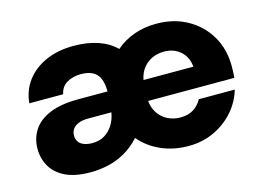

<svg xmlns="http://www.w3.org/2000/svg" viewBox="-76 -643 1072 789"><g transform="rotate(-15 460.0 -248.0)"><path d="M221 12Q156 12 115 -8Q74 -28 54.5 -62Q35 -96 35 -137Q35 -181 57.5 -216Q80 -251 127.5 -271Q175 -291 250 -291H374Q374 -324 365 -345.5Q356 -367 336.5 -377.5Q317 -388 286 -388Q252 -388 226.5 -373Q201 -358 195 -327H51Q56 -381 86.5 -421.5Q117 -462 168.5 -485Q220 -508 287 -508Q345 -508 390.5 -492.5Q436 -477 466 -447Q499 -476 543 -492Q587 -508 639 -508Q713 -508 770.5 -476Q828 -444 861 -388Q894 -332 894 -259Q894 -249 893.5 -236Q893 -223 892 -210H525Q528 -180 543 -157.5Q558 -135 582.5 -122.5Q607 -110 637 -110Q671 -110 693.5 -125Q716 -140 728 -163H881Q867 -114 832.5 -74.5Q798 -35 748.5 -11.5Q699 12 639 12Q575 12 522 -11.5Q469 -35 434 -77Q404 -44 369.5 -24.5Q335 -5 298 3.5Q261 12 221 12ZM259 -102Q290 -102 312 -115.5Q334 -129 348 -151.5Q362 -174 367 -203V-204H268Q243 -204 226.5 -197Q210 -190 202 -178.5Q194 -167 194 -152Q194 -135 202 -124Q210 -113 225 -107.5Q240 -102 259 -102ZM529 -298H741Q738 -339 710 -364Q682 -389 640 -389Q613 -389 590.5 -379Q568 -369 551.5 -349Q535 -329 529 -298Z"/></g></svg>

Font: DM Sans 9pt 36pt Black
Style: Regular
Weight: 900
Version: Version 4.004;gftools[0.9.30]